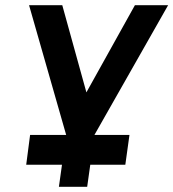

<svg xmlns="http://www.w3.org/2000/svg" viewBox="-20 -520 668 740"><path d="M92 -500 235 0 207 200H316L344 0L628 -500H500L313 -164L220 -500ZM81 115H463L479 0H96Z"/></svg>

Font: Unageo
Style: SemiBold-Italic
Weight: 600
Designer: Richard Sepsi
Foundry: Richard Sepsi
Version: Version 2.000